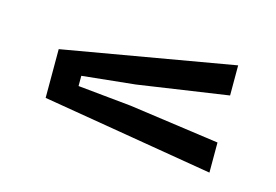

<svg xmlns="http://www.w3.org/2000/svg" viewBox="-45 -578 542 377"><g transform="rotate(15 226.0 -390.0)"><path d="M400.5 -280.5 51.9 -339V-438.1L400.5 -498.5V-437.3L216.1 -410.2L108.3 -399V-378.2L216.9 -367.4L400.5 -341.7Z"/></g></svg>

Font: Big Shoulders Stencil Display SC Thin
Style: Regular
Weight: 100
Designer: Patric King
Foundry: XO Type Co
Version: Version 2.001